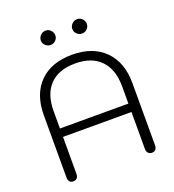

<svg xmlns="http://www.w3.org/2000/svg" viewBox="-159 -1024 1048 1157"><g transform="rotate(-20 364.5 -445.5)"><path d="M81 -26V-425Q81 -559 156 -634.5Q231 -710 365 -710Q498 -710 573.5 -634Q649 -558 649 -425V-26Q649 -9 640.5 0.5Q632 10 617 10Q602 10 593 0.5Q584 -9 584 -26V-263H145V-26Q145 -9 136.5 0.5Q128 10 112 10Q97 10 89 0.5Q81 -9 81 -26ZM584 -317V-428Q584 -536 527 -595Q470 -654 365 -654Q258 -654 201.5 -595.5Q145 -537 145 -428V-317ZM218 -854Q218 -873 232 -887Q246 -901 265 -901Q284 -901 297.5 -887Q311 -873 311 -854Q311 -836 297.5 -822.5Q284 -809 265 -809Q246 -809 232 -822.5Q218 -836 218 -854ZM420 -854Q420 -873 434 -887Q448 -901 467 -901Q486 -901 499.5 -887Q513 -873 513 -854Q513 -836 499.5 -822.5Q486 -809 467 -809Q448 -809 434 -822.5Q420 -836 420 -854Z"/></g></svg>

Font: Kodchasan Light
Style: Regular
Weight: 300
Version: Version 1.000; ttfautohint (v1.6)